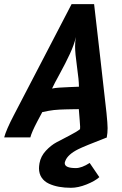

<svg xmlns="http://www.w3.org/2000/svg" viewBox="-54 -667 591 932"><path d="M465.3 0Q353 43.5 325.2 57.6Q274.9 83 263.2 113.8Q261.7 117.2 260.7 121.1Q260.3 122.6 260.3 125Q260.3 148.9 314 148.9Q342.8 148.9 381.3 124L428.2 192.9Q407.2 211.9 366.2 228.3Q325.2 244.6 290.5 244.6Q258.8 244.6 232.2 239.7Q205.6 234.9 183.1 224.4Q160.6 213.9 147.9 194.8Q135.3 175.8 135.3 149.9Q135.3 140.1 137.7 125.5Q143.6 91.8 168.5 64.9Q193.4 38.1 220.5 23.7Q247.6 9.3 282.7 -8.8Q317.9 -26.9 334.5 -40Q335 -43.9 335 -51.8Q335 -62 333 -81.5L328.6 -137.2Q317.4 -137.2 294.4 -136.7Q271.5 -136.2 262.2 -136Q252.9 -135.7 235.6 -135Q218.3 -134.3 207.3 -132.8Q196.3 -131.3 181.4 -128.9Q166.5 -126.5 151.4 -123L127.9 -79.1Q99.6 -25.4 93.3 0H-33.7Q-23.9 -37.1 13.7 -108.9Q60.5 -198.7 153.8 -378.2Q247.1 -557.6 293.5 -647H402.8Q413.1 -559.1 433.1 -383.1Q453.1 -207 462.9 -119.1Q468.3 -65.4 468.3 -45.4Q468.3 -20.5 464.4 -1ZM329.1 -246.1V-249.5Q329.1 -276.4 319.8 -342.5Q310.5 -408.7 310.5 -441.9Q310.5 -467.8 314.5 -487.3Q306.2 -450.7 285.4 -405.8Q264.6 -360.8 236.3 -309.3Q208 -257.8 198.7 -237.3Q212.4 -240.2 234.1 -241.7Q255.9 -243.2 286.6 -244.4Q317.4 -245.6 329.1 -246.1Z"/></svg>

Font: Fantasque Sans Mono
Style: Bold Italic
Weight: 700
Italic angle: -11°
Monospace: yes
Designer: Jany Belluz
Version: Version 1.7.1